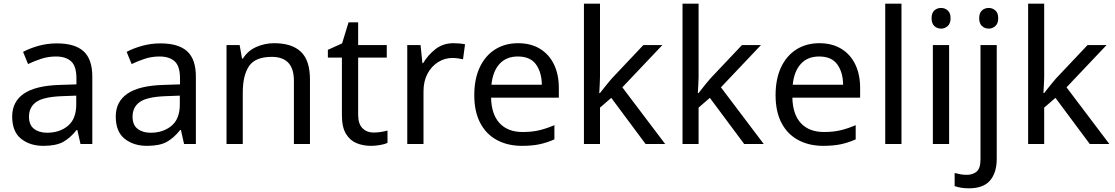

<svg xmlns="http://www.w3.org/2000/svg" viewBox="-20 -780 6038 1040"><path d="M288 -545Q386 -545 433 -502Q480 -459 480 -365V0H416L399 -76H395Q360 -32 321.5 -11Q283 10 215 10Q142 10 94 -28.5Q46 -67 46 -149Q46 -229 109 -272.5Q172 -316 303 -320L394 -323V-355Q394 -422 365 -448Q336 -474 283 -474Q241 -474 203 -461.5Q165 -449 132 -433L105 -499Q140 -518 188 -531.5Q236 -545 288 -545ZM314 -259Q214 -255 175.5 -227Q137 -199 137 -148Q137 -103 164.5 -82Q192 -61 235 -61Q303 -61 348 -98.5Q393 -136 393 -214V-262Z M849 -545Q947 -545 994 -502Q1041 -459 1041 -365V0H977L960 -76H956Q921 -32 882.5 -11Q844 10 776 10Q703 10 655 -28.5Q607 -67 607 -149Q607 -229 670 -272.5Q733 -316 864 -320L955 -323V-355Q955 -422 926 -448Q897 -474 844 -474Q802 -474 764 -461.5Q726 -449 693 -433L666 -499Q701 -518 749 -531.5Q797 -545 849 -545ZM875 -259Q775 -255 736.5 -227Q698 -199 698 -148Q698 -103 725.5 -82Q753 -61 796 -61Q864 -61 909 -98.5Q954 -136 954 -214V-262Z M1465 -546Q1561 -546 1610 -499.5Q1659 -453 1659 -349V0H1572V-343Q1572 -472 1452 -472Q1363 -472 1329 -422Q1295 -372 1295 -278V0H1207V-536H1278L1291 -463H1296Q1322 -505 1368 -525.5Q1414 -546 1465 -546Z M2004 -62Q2024 -62 2045 -65.5Q2066 -69 2079 -73V-6Q2065 1 2039 5.5Q2013 10 1989 10Q1947 10 1911.5 -4.5Q1876 -19 1854 -55Q1832 -91 1832 -156V-468H1756V-510L1833 -545L1868 -659H1920V-536H2075V-468H1920V-158Q1920 -109 1943.5 -85.5Q1967 -62 2004 -62Z M2436 -546Q2451 -546 2468.5 -544.5Q2486 -543 2499 -540L2488 -459Q2475 -462 2459.5 -464Q2444 -466 2430 -466Q2389 -466 2353 -443.5Q2317 -421 2295.5 -380.5Q2274 -340 2274 -286V0H2186V-536H2258L2268 -438H2272Q2298 -482 2339 -514Q2380 -546 2436 -546Z M2786 -546Q2855 -546 2904.5 -516Q2954 -486 2980.5 -431.5Q3007 -377 3007 -304V-251H2640Q2642 -160 2686.5 -112.5Q2731 -65 2811 -65Q2862 -65 2901.5 -74.5Q2941 -84 2983 -102V-25Q2942 -7 2902 1.5Q2862 10 2807 10Q2731 10 2672.5 -21Q2614 -52 2581.5 -113.5Q2549 -175 2549 -264Q2549 -352 2578.5 -415Q2608 -478 2661.5 -512Q2715 -546 2786 -546ZM2785 -474Q2722 -474 2685.5 -433.5Q2649 -393 2642 -321H2915Q2914 -389 2883 -431.5Q2852 -474 2785 -474Z M3230 -363Q3230 -347 3228.5 -321Q3227 -295 3226 -276H3230Q3236 -284 3248 -299Q3260 -314 3272.5 -329.5Q3285 -345 3294 -355L3465 -536H3568L3351 -307L3583 0H3477L3291 -250L3230 -197V0H3143V-760H3230Z M3764 -363Q3764 -347 3762.5 -321Q3761 -295 3760 -276H3764Q3770 -284 3782 -299Q3794 -314 3806.5 -329.5Q3819 -345 3828 -355L3999 -536H4102L3885 -307L4117 0H4011L3825 -250L3764 -197V0H3677V-760H3764Z M4418 -546Q4487 -546 4536.5 -516Q4586 -486 4612.5 -431.5Q4639 -377 4639 -304V-251H4272Q4274 -160 4318.5 -112.5Q4363 -65 4443 -65Q4494 -65 4533.5 -74.5Q4573 -84 4615 -102V-25Q4574 -7 4534 1.5Q4494 10 4439 10Q4363 10 4304.5 -21Q4246 -52 4213.5 -113.5Q4181 -175 4181 -264Q4181 -352 4210.5 -415Q4240 -478 4293.5 -512Q4347 -546 4418 -546ZM4417 -474Q4354 -474 4317.5 -433.5Q4281 -393 4274 -321H4547Q4546 -389 4515 -431.5Q4484 -474 4417 -474Z M4863 0H4775V-760H4863Z M5078 -737Q5098 -737 5113.5 -723.5Q5129 -710 5129 -681Q5129 -653 5113.5 -639Q5098 -625 5078 -625Q5056 -625 5041 -639Q5026 -653 5026 -681Q5026 -710 5041 -723.5Q5056 -737 5078 -737ZM5121 -536V0H5033V-536Z M5284 -681Q5284 -710 5299 -723.5Q5314 -737 5336 -737Q5356 -737 5371.5 -723.5Q5387 -710 5387 -681Q5387 -653 5371.5 -639Q5356 -625 5336 -625Q5314 -625 5299 -639Q5284 -653 5284 -681ZM5228 240Q5203 240 5184 236.5Q5165 233 5151 228V157Q5166 161 5182 164Q5198 167 5217 167Q5249 167 5270 149.5Q5291 132 5291 83V-536H5379V80Q5379 155 5343 197.5Q5307 240 5228 240Z M5636 -363Q5636 -347 5634.5 -321Q5633 -295 5632 -276H5636Q5642 -284 5654 -299Q5666 -314 5678.5 -329.5Q5691 -345 5700 -355L5871 -536H5974L5757 -307L5989 0H5883L5697 -250L5636 -197V0H5549V-760H5636Z"/></svg>

Font: Noto Sans Tifinagh Ghat
Style: Regular
Weight: 400
Designer: JamraPatel
Foundry: JamraPatel LLC
Version: Version 2.006; ttfautohint (v1.8.4.7-5d5b)